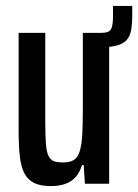

<svg xmlns="http://www.w3.org/2000/svg" viewBox="-20 -621 467 649"><path d="M262 -461V-510H324Q348 -510 355 -522Q362 -534 362 -565V-601H427V-570Q427 -539 423 -518Q419 -497 407 -484.5Q395 -472 372.5 -466.5Q350 -461 312 -461ZM152 8Q117 8 95.5 -2.5Q74 -13 62.5 -35Q51 -57 47 -92.5Q43 -128 43 -178V-510H133V-215Q133 -166 135 -137Q137 -108 144 -94Q151 -80 162.5 -76Q174 -72 194 -72Q217 -72 230 -80.5Q243 -89 249.5 -110Q256 -131 258 -165.5Q260 -200 260 -252V-510H349V0H267L263 -63H257Q250 -39 236 -23Q222 -7 201 0.5Q180 8 152 8Z"/></svg>

Font: Saira ExtraCondensed SemiBold
Style: Regular
Weight: 600
Width: 2
Designer: Hector Gatti with collaboration of the Omnibus-Type team
Foundry: Omnibus-Type
Version: Version 1.101